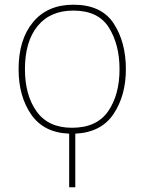

<svg xmlns="http://www.w3.org/2000/svg" viewBox="-20 -558 615 816"><path d="M292 -538Q182 -538 120.5 -464Q59 -390 59 -264Q59 -149 112.5 -71.5Q166 6 274 10V238H300V10Q410 5 462.5 -73.5Q515 -152 515 -264Q515 -379 463 -458.5Q411 -538 292 -538ZM292 -513Q398 -513 443 -440.5Q488 -368 488 -264Q488 -155 439.5 -85Q391 -15 286 -15Q185 -15 135.5 -84.5Q86 -154 86 -264Q86 -381 139.5 -447Q193 -513 292 -513Z"/></svg>

Font: Noto Sans UI Thin
Style: Regular
Weight: 250
Designer: Monotype Design Team
Foundry: Monotype Imaging Inc.
Version: Version 1.901